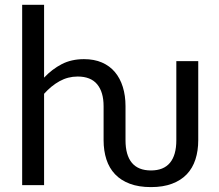

<svg xmlns="http://www.w3.org/2000/svg" viewBox="-20 -756 894 784"><path d="M789.5 -506.5V-183.5Q789.5 -140.5 778 -105Q766.5 -69.5 742.8 -44.5Q719 -19.5 682.5 -5.8Q646 8 596.5 8Q546.5 8 510 -5.8Q473.5 -19.5 449.8 -44.5Q426 -69.5 414.5 -105Q403 -140.5 403 -183.5V-322.5Q403 -380 376.8 -411.8Q350.5 -443.5 297 -443.5Q257.5 -443.5 223.2 -424.5Q189 -405.5 160 -373V0H70.5V-736.5H160V-439Q192.5 -473.5 232 -494Q271.5 -514.5 323 -514.5Q364.5 -514.5 396.2 -500.8Q428 -487 449.2 -461.8Q470.5 -436.5 481.5 -401Q492.5 -365.5 492.5 -322.5V-183.5Q492.5 -122.5 518.5 -91.2Q544.5 -60 596.5 -60Q648 -60 674 -91.2Q700 -122.5 700 -183.5V-506.5Z"/></svg>

Font: Lato 2
Style: Regular
Weight: 400
Designer: Lukasz Dziedzic with Adam Twardoch and Botio Nikoltchev
Foundry: tyPoland Lukasz Dziedzic
Version: Version 2.015; 2015-08-06; http://www.latofonts.com/